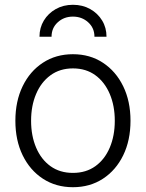

<svg xmlns="http://www.w3.org/2000/svg" viewBox="-20 -762 602 793"><path d="M281.2 11.2Q210.9 11.2 157.2 -23.9Q103.5 -59.1 73.5 -120.8Q43.5 -182.6 43.5 -263.2Q43.5 -343.8 73.5 -405.8Q103.5 -467.8 157.2 -502.9Q210.9 -538.1 281.2 -538.1Q351.6 -538.1 405 -502.9Q458.5 -467.8 488.8 -405.8Q519 -343.8 519 -263.2Q519 -182.6 489 -120.8Q459 -59.1 405.3 -23.9Q351.6 11.2 281.2 11.2ZM281.2 -47.9Q335.4 -47.9 374 -75.7Q412.6 -103.5 433.3 -152.3Q454.1 -201.2 454.1 -263.2Q454.1 -325.2 433.3 -374Q412.6 -422.9 374 -451.2Q335.4 -479.5 281.2 -479.5Q227.5 -479.5 188.7 -451.2Q149.9 -422.9 129.2 -374Q108.4 -325.2 108.4 -263.2Q108.4 -201.2 129.2 -152.3Q149.9 -103.5 188.5 -75.7Q227.1 -47.9 281.2 -47.9ZM281.2 -742.2Q321.3 -742.2 352.5 -724.6Q383.8 -707 401.9 -677.2Q419.9 -647.5 419.9 -610.4H370.1Q370.1 -646.5 344.2 -669.9Q318.4 -693.4 281.2 -693.4Q244.1 -693.4 218.5 -669.9Q192.9 -646.5 192.9 -610.4H143.1Q143.1 -647.5 161.1 -677.2Q179.2 -707 210.4 -724.6Q241.7 -742.2 281.2 -742.2Z"/></svg>

Font: Inter 24pt Light
Style: Regular
Weight: 300
Designer: Rasmus Andersson
Foundry: rsms
Version: Version 4.001;git-66647c0bb